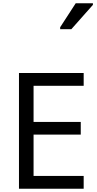

<svg xmlns="http://www.w3.org/2000/svg" viewBox="-20 -1164 596 1184"><path d="M496 0H97V-714H496V-635H187V-412H478V-334H187V-79H496ZM351 -984V-996L447 -1144H553V-1134L420 -984Z"/></svg>

Font: Noto Sans Tifinagh SIL
Style: Regular
Weight: 400
Designer: JamraPatel
Foundry: JamraPatel LLC
Version: Version 2.006; ttfautohint (v1.8.4.7-5d5b)